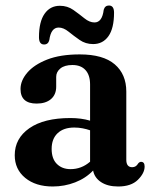

<svg xmlns="http://www.w3.org/2000/svg" viewBox="-20 -666 556 697"><path d="M33.5 -102.5Q33.5 -163.5 86.5 -200.5Q139.5 -237.5 235.5 -237.5Q275 -237.5 307 -228V-359.5Q307 -393.5 290.2 -411.8Q273.5 -430 243 -430Q214.5 -430 199.2 -417.5Q184 -405 184 -387V-351.5Q184 -322.5 165 -306.2Q146 -290 113 -290Q54.5 -290 54.5 -343Q54.5 -373.5 79 -402.2Q103.5 -431 151.2 -449.8Q199 -468.5 269.5 -468.5Q354.5 -468.5 396.5 -432.5Q438.5 -396.5 438.5 -333.5V-86Q438.5 -59 460 -59Q474 -59 481.5 -72.5Q486.5 -78.5 492 -78.5Q505 -78.5 505 -61.5Q505 -37.5 480.5 -13.2Q456 11 409 11Q371 11 347 -4.8Q323 -20.5 318 -47Q291.5 -19 252.8 -4Q214 11 171.5 11Q109.5 11 71.5 -20.2Q33.5 -51.5 33.5 -102.5ZM167.5 -125.5Q167.5 -89.5 186.5 -70.8Q205.5 -52 236 -52Q276 -52 307 -79V-193Q294 -197.5 279.8 -200.2Q265.5 -203 249.5 -203Q211 -203 189.2 -182.5Q167.5 -162 167.5 -125.5ZM318 -506Q290.5 -506 269 -521Q247.5 -536 229 -551Q210.5 -566 193 -566Q165 -566 159 -520.5Q155 -504.5 140 -504.5Q121.5 -504.5 121.5 -531Q121.5 -587 141.8 -616Q162 -645 197.5 -645Q225 -645 246.5 -629.8Q268 -614.5 286.5 -599.5Q305 -584.5 323 -584.5Q351 -584.5 356.5 -630.5Q361 -646 375.5 -646Q394 -646 394 -620Q394 -563.5 373.8 -534.8Q353.5 -506 318 -506Z"/></svg>

Font: Fraunces 72pt S050 SemiBold
Style: Regular
Weight: 600
Version: Version 1.000; ttfautohint (v1.8.3)